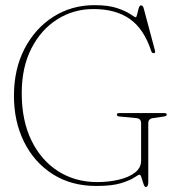

<svg xmlns="http://www.w3.org/2000/svg" viewBox="-20 -730 695 764"><path d="M570 -6Q570 14 560 14Q555 14 551 1.8Q547 -10.5 543.2 -22.8Q539.5 -35 535.5 -35Q531 -35 514.5 -23.8Q498 -12.5 461.8 -1.2Q425.5 10 363.5 10Q263.5 10 189.8 -37Q116 -84 75.8 -165.2Q35.5 -246.5 35.5 -348Q35.5 -455.5 78 -536.8Q120.5 -618 193 -663.8Q265.5 -709.5 355.5 -709.5Q412 -709.5 446.8 -697.5Q481.5 -685.5 498.8 -673.5Q516 -661.5 520.5 -661.5Q523 -661.5 525.8 -673.2Q528.5 -685 531.8 -696.8Q535 -708.5 541 -708.5Q548.5 -708.5 551.5 -698L596.5 -529.5Q599.5 -519 592.5 -518.5Q584.5 -518 582 -526Q553 -615 496.5 -654.5Q440 -694 352 -694Q272.5 -694 207.8 -653Q143 -612 104.8 -537Q66.5 -462 66.5 -359Q66.5 -249.5 105.5 -170.2Q144.5 -91 212.2 -48.2Q280 -5.5 366.5 -5.5Q412 -5.5 452 -14.8Q492 -24 516.8 -43Q541.5 -62 541.5 -91V-239.5Q541.5 -258 523 -260L454.5 -266.5Q445 -267.5 445 -274Q445 -280 453.5 -280H634.5Q643.5 -280 643.5 -274Q643.5 -268 633 -266.5L588.5 -260Q570 -257.5 570 -239.5Z"/></svg>

Font: Fraunces 144pt S050 Thin
Style: Regular
Weight: 100
Version: Version 1.000; ttfautohint (v1.8.3)